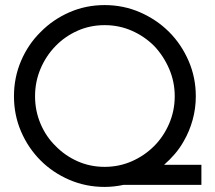

<svg xmlns="http://www.w3.org/2000/svg" viewBox="-20 -728 848 756"><path d="M199 -153Q161 -190 139.5 -241Q118 -292 118 -349Q118 -406 139.5 -457Q161 -508 199 -547Q236 -585 285.5 -607Q335 -629 392 -629Q449 -629 499 -607Q549 -585 587 -547Q624 -508 646 -457Q668 -406 668 -349Q668 -292 646 -241Q624 -190 587 -153Q549 -115 499 -93Q449 -71 392 -71Q335 -71 285.5 -93Q236 -115 199 -153ZM466 0H773V-79H626Q649 -99 669 -122.5Q689 -146 704 -173Q726 -211 738.5 -256Q751 -301 751 -349Q751 -423 722.5 -488.5Q694 -554 646 -602Q597 -651 531.5 -679.5Q466 -708 392 -708Q318 -708 253 -679.5Q188 -651 140 -602Q91 -554 63 -488.5Q35 -423 35 -349Q35 -275 63 -210Q91 -145 140 -96Q188 -48 253 -20Q318 8 392 8Q410 8 428.5 6Q447 4 466 0Z"/></svg>

Font: Josefin Slab Thin
Style: Bold
Weight: 700
Version: Version 2.000